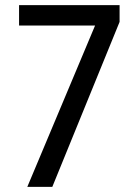

<svg xmlns="http://www.w3.org/2000/svg" viewBox="-20 -725 538 745"><path d="M86 0 367 -669 368 -626H54V-705H444V-640L183 0Z"/></svg>

Font: Nunito Sans 10pt Condensed Medium
Style: Regular
Weight: 500
Width: 3
Designer: Vernon Adams
Foundry: Vernon Adams
Version: Version 3.101;gftools[0.9.27]